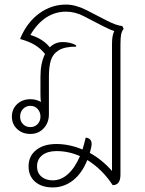

<svg xmlns="http://www.w3.org/2000/svg" viewBox="-20 -580 635 840"><path d="M521 -454Q513 -444 510 -429.5Q507 -415 507 -385V184Q507 230 473 230Q428 161 362 120Q339 178 299.5 209Q260 240 211 240Q162 240 133.5 215Q105 190 105 148Q105 103 138 76.5Q171 50 227 50Q283 50 341 74Q349 47 355 22Q381 25 381 51Q381 55 379 65L373 89Q426 118 470 168V-389Q470 -425 480 -444Q466 -448 430 -466L347 -509Q309 -529 269 -529Q221 -529 181.5 -503Q142 -477 113 -427Q167 -411 198 -373Q221 -396 254 -396Q288 -396 313 -382V-376Q263 -376 237 -360Q211 -344 202.5 -316Q194 -288 194 -245V-80Q194 -43 171 -18.5Q148 6 113 6Q78 6 55 -15.5Q32 -37 32 -70Q32 -103 55 -124.5Q78 -146 113 -146Q138 -146 159 -134Q157 -146 157 -171V-245Q157 -304 177 -344Q158 -368 132 -383.5Q106 -399 69 -409V-413Q99 -483 152 -521.5Q205 -560 269 -560Q310 -560 358 -536L451 -488Q488 -469 515 -466ZM157 -70Q157 -90 144.5 -103.5Q132 -117 113 -117Q94 -117 81 -103.5Q68 -90 68 -70Q68 -50 80.5 -37Q93 -24 113 -24Q132 -24 144.5 -37Q157 -50 157 -70ZM330 103Q280 81 227 81Q188 81 165 99Q142 117 142 148Q142 176 161 192.5Q180 209 211 209Q247 209 277.5 181.5Q308 154 330 103Z"/></svg>

Font: Thasadith
Style: Regular
Weight: 400
Designer: Cadson Demak Co.,Ltd.
Foundry: Cadson Demak Co.,Ltd.
Version: Version 1.000; ttfautohint (v1.6)